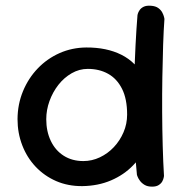

<svg xmlns="http://www.w3.org/2000/svg" viewBox="-20 -670 653 689"><path d="M275.2 -2.1Q224 -1.8 181.5 -20.2Q139 -38.8 107.8 -71.8Q76.6 -104.9 59.8 -148.8Q42.9 -192.6 42.9 -242.6Q43.2 -296 62.5 -342.7Q81.8 -389.4 115.4 -424.4Q149 -459.5 193.7 -479.4Q238.4 -499.2 289.6 -499.6Q362.5 -500 415.6 -473.5Q468.6 -447 497.2 -391.5Q525.9 -336 525.9 -250Q525.9 -200 508.3 -155.5Q490.8 -111 457.8 -76.8Q424.9 -42.6 378.7 -22.8Q332.5 -2.9 275.2 -2.1ZM279.1 -92Q309.9 -92 338.3 -105.4Q366.8 -118.9 388.6 -142.1Q410.4 -165.2 423.3 -195.4Q436.2 -225.5 436.2 -258.9Q436.2 -315.2 417.8 -351.5Q399.4 -387.8 367.9 -405.2Q336.4 -422.8 295 -422.8Q264.6 -422.8 237.3 -407.2Q210 -391.6 189.6 -365.6Q169.2 -339.5 157.6 -307.4Q146 -275.4 146 -242Q146 -198.6 162.3 -164.4Q178.6 -130.2 208.7 -111.1Q238.8 -92 279.1 -92ZM525.8 -0.2Q509.4 -0.2 498.9 -6.5Q488.4 -12.8 482.2 -21.3Q476 -29.9 473.7 -36.1Q471.4 -42.4 471.4 -42.4Q466.8 -85.4 464.2 -141.4Q461.8 -197.5 461.1 -260Q460.4 -322.5 461.9 -385.7Q463.4 -448.9 466.4 -507.9Q469.4 -567 473.4 -616Q473.4 -616 474.8 -621.3Q476.2 -626.6 481.1 -633.8Q485.9 -641 495.6 -645.8Q505.2 -650.5 521.5 -649.4Q538.5 -648.2 548.2 -641Q558 -633.8 562.6 -624.6Q567.2 -615.5 568.7 -608.8Q570.1 -602.1 570.1 -602.1Q567.2 -562.9 565.4 -508.9Q563.6 -454.9 562.6 -393.6Q561.6 -332.2 561.9 -269.1Q562.2 -205.9 563.9 -146.6Q565.5 -87.4 568.5 -38.4Q568.5 -38.4 567.4 -32.6Q566.4 -26.8 562.5 -19.3Q558.6 -11.9 549.8 -6.1Q541 -0.2 525.8 -0.2Z"/></svg>

Font: Sour Gummy Black
Style: Regular
Weight: 900
Version: Version 1.000